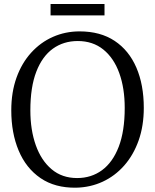

<svg xmlns="http://www.w3.org/2000/svg" viewBox="-20 -904 756 936"><path d="M351 11Q248 12.5 177.5 -35.8Q107 -84 71 -169.8Q35 -255.5 35 -366Q35 -454.5 60.5 -525.5Q86 -596.5 131.8 -647Q177.5 -697.5 238 -724.2Q298.5 -751 368 -751Q469 -751 538.8 -704.8Q608.5 -658.5 644.8 -574.5Q681 -490.5 681 -378Q681 -290.5 655.8 -219.2Q630.5 -148 585.5 -97Q540.5 -46 480.5 -18.2Q420.5 9.5 351 11ZM356 -36Q425 -36 477.2 -74.2Q529.5 -112.5 558.8 -188.5Q588 -264.5 588 -378Q588 -474 561.5 -547.5Q535 -621 483.8 -662.5Q432.5 -704 359 -704Q290 -704 238 -666.8Q186 -629.5 157 -554.5Q128 -479.5 128 -366Q128 -270.5 154.5 -196Q181 -121.5 231.8 -78.8Q282.5 -36 356 -36ZM489.5 -884.5V-829H226.5V-884.5Z"/></svg>

Font: Merriweather Light
Style: Regular
Weight: 300
Version: Version 2.100